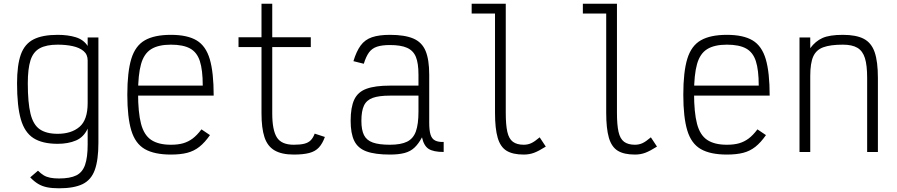

<svg xmlns="http://www.w3.org/2000/svg" viewBox="-20 -820 4840 1036"><path d="M298 196Q261 196 234 190.5Q207 185 185.5 172Q164 159 143 137L185 101Q201 117 216 126Q231 135 251 139Q271 143 298 143Q358 143 391.5 126.5Q425 110 439 69.5Q453 29 453 -40V-126Q432 -80 390 -62Q348 -44 291 -44Q209 -44 161 -74.5Q113 -105 92.5 -176Q72 -247 72 -370Q72 -469 92.5 -526Q113 -583 161 -607.5Q209 -632 291 -632Q347 -632 389 -619Q431 -606 453 -572V-618H511V-49Q511 43 491.5 97Q472 151 425.5 173.5Q379 196 298 196ZM291 -98Q365 -98 409 -135.5Q453 -173 453 -264V-494Q453 -526 431 -544.5Q409 -563 372.5 -571Q336 -579 291 -579Q230 -579 194.5 -559.5Q159 -540 144.5 -494.5Q130 -449 130 -370Q130 -267 144.5 -207Q159 -147 194.5 -122.5Q230 -98 291 -98Z M902 14Q813 14 761.5 -15.5Q710 -45 688.5 -116Q667 -187 667 -309Q667 -432 688.5 -502.5Q710 -573 761.5 -602.5Q813 -632 902 -632Q991 -632 1041 -602Q1091 -572 1112 -500.5Q1133 -429 1133 -304H696V-358H1074Q1074 -442 1058.5 -490Q1043 -538 1005.5 -558.5Q968 -579 902 -579Q835 -579 796 -555Q757 -531 741 -474Q725 -417 725 -318Q725 -213 741 -152Q757 -91 796 -65Q835 -39 902 -39Q941 -39 968.5 -47Q996 -55 1019.5 -72.5Q1043 -90 1067 -122L1113 -91Q1085 -51 1056 -28Q1027 -5 990.5 4.5Q954 14 902 14Z M1565 14Q1500 14 1461.5 -8.5Q1423 -31 1407 -80Q1391 -129 1391 -208V-566H1267V-619H1391V-800H1449V-619H1657V-566H1449V-208Q1449 -118 1474 -78.5Q1499 -39 1565 -39Q1600 -39 1622 -44.5Q1644 -50 1657 -63.5Q1670 -77 1678 -99L1733 -81Q1720 -45 1700.5 -24Q1681 -3 1648.5 5.5Q1616 14 1565 14Z M2084 14Q2004 14 1957.5 -3Q1911 -20 1891.5 -60Q1872 -100 1872 -168Q1872 -241 1891.5 -282.5Q1911 -324 1957.5 -341Q2004 -358 2084 -358H2238V-417Q2238 -479 2224 -513Q2210 -547 2176.5 -562Q2143 -577 2084 -577Q2041 -577 2014 -568Q1987 -559 1971 -537Q1955 -515 1943 -476L1887 -490Q1903 -543 1926 -574.5Q1949 -606 1987 -619Q2025 -632 2084 -632Q2164 -632 2210.5 -612Q2257 -592 2276.5 -545Q2296 -498 2296 -417V-158Q2296 -117 2303 -94Q2310 -71 2327.5 -62Q2345 -53 2374 -54V0Q2319 0 2293 -16.5Q2267 -33 2257 -79Q2239 -45 2217 -24Q2195 -3 2163 5.5Q2131 14 2084 14ZM2084 -39Q2143 -39 2176.5 -55.5Q2210 -72 2224 -111Q2238 -150 2238 -218V-304H2084Q2025 -304 1991.5 -292Q1958 -280 1944 -250.5Q1930 -221 1930 -168Q1930 -119 1944 -91Q1958 -63 1991.5 -51Q2025 -39 2084 -39Z M2806 14Q2747 14 2713.5 -6.5Q2680 -27 2665.5 -76.5Q2651 -126 2651 -211V-747H2525V-800H2709V-211Q2709 -146 2717.5 -108.5Q2726 -71 2747.5 -55Q2769 -39 2806 -39Q2828 -39 2846.5 -47.5Q2865 -56 2892 -79L2925 -29Q2887 -5 2861.5 4.5Q2836 14 2806 14Z M3406 14Q3347 14 3313.5 -6.5Q3280 -27 3265.5 -76.5Q3251 -126 3251 -211V-747H3125V-800H3309V-211Q3309 -146 3317.5 -108.5Q3326 -71 3347.5 -55Q3369 -39 3406 -39Q3428 -39 3446.5 -47.5Q3465 -56 3492 -79L3525 -29Q3487 -5 3461.5 4.5Q3436 14 3406 14Z M3902 14Q3813 14 3761.5 -15.5Q3710 -45 3688.5 -116Q3667 -187 3667 -309Q3667 -432 3688.5 -502.5Q3710 -573 3761.5 -602.5Q3813 -632 3902 -632Q3991 -632 4041 -602Q4091 -572 4112 -500.5Q4133 -429 4133 -304H3696V-358H4074Q4074 -442 4058.5 -490Q4043 -538 4005.5 -558.5Q3968 -579 3902 -579Q3835 -579 3796 -555Q3757 -531 3741 -474Q3725 -417 3725 -318Q3725 -213 3741 -152Q3757 -91 3796 -65Q3835 -39 3902 -39Q3941 -39 3968.5 -47Q3996 -55 4019.5 -72.5Q4043 -90 4067 -122L4113 -91Q4085 -51 4056 -28Q4027 -5 3990.5 4.5Q3954 14 3902 14Z M4294 0V-618H4352V-560Q4380 -598 4418 -615Q4456 -632 4528 -632Q4600 -632 4641 -610.5Q4682 -589 4699.5 -538.5Q4717 -488 4717 -399V0H4659V-399Q4659 -468 4647 -506.5Q4635 -545 4606.5 -562Q4578 -579 4528 -579Q4461 -579 4422.5 -565Q4384 -551 4368 -515Q4352 -479 4352 -410V0Z"/></svg>

Font: Victor Mono Thin ExtraLight
Style: Regular
Weight: 250
Monospace: yes
Version: Version 1.561;gftools[0.9.30]